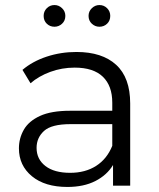

<svg xmlns="http://www.w3.org/2000/svg" viewBox="-20 -736 630 761"><path d="M428 0V-82Q404 -42 358 -18.5Q312 5 247 5Q158 5 106.5 -37.5Q55 -80 55 -148Q55 -188 74.5 -222Q94 -256 138.5 -276.5Q183 -297 258 -297H425V-329Q425 -396 387.5 -432Q350 -468 276 -468Q225 -468 179 -451Q133 -434 101 -406L69 -459Q109 -493 165 -511.5Q221 -530 283 -530Q385 -530 440.5 -479Q496 -428 496 -326V0ZM425 -158V-244H260Q184 -244 154.5 -217Q125 -190 125 -150Q125 -105 160 -78Q195 -51 258 -51Q318 -51 361 -78.5Q404 -106 425 -158ZM196 -630Q178 -630 165.5 -642Q153 -654 153 -673Q153 -691 165.5 -703.5Q178 -716 196 -716Q213 -716 226 -703.5Q239 -691 239 -673Q239 -654 226 -642Q213 -630 196 -630ZM374 -630Q357 -630 344 -642Q331 -654 331 -673Q331 -691 344 -703.5Q357 -716 374 -716Q392 -716 404.5 -703.5Q417 -691 417 -673Q417 -654 404.5 -642Q392 -630 374 -630Z"/></svg>

Font: Montserrat
Style: Regular
Weight: 400
Designer: Julieta Ulanovsky
Foundry: Julieta Ulanovsky
Version: Version 9.000; ttfautohint (v1.8.4.7-5d5b)